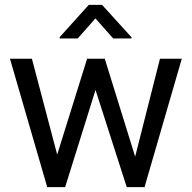

<svg xmlns="http://www.w3.org/2000/svg" viewBox="-20 -770 791 790"><path d="M111.3 -528.3 215.3 -133.8 338.4 -528.3H411.1L536.1 -125.5L638.2 -528.3H728L574.7 0H501.5L373 -399.9L248 0H174.3L21 -528.3ZM399.9 -750 521 -616.7V-611.8H445.8L372.6 -694.3L299.8 -611.8H225.6V-617.2L345.2 -750Z"/></svg>

Font: Vazirmatn UI FD
Style: Regular
Weight: 400
Designer: Saber Rastikerdar
Foundry: Saber Rastikerdar
Version: Version 33.003